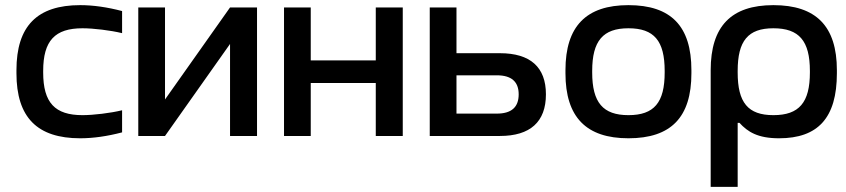

<svg xmlns="http://www.w3.org/2000/svg" viewBox="-20 -529 3293 747"><path d="M44 -256V-244C44 -72 125 9 292 9C343 9 398 1 455 -14V-100C410 -89 343 -81 301 -81C194 -81 148 -129 148 -247V-253C148 -371 194 -419 301 -419C343 -419 410 -411 455 -400V-486C398 -501 343 -509 292 -509C125 -509 44 -428 44 -256Z M518 0H622L875 -358V0H980V-500H875L622 -142V-500H518Z M1085 0H1189V-206H1442V0H1547V-500H1442V-294H1189V-500H1085Z M1652 0H1925C2043 0 2104 -55 2104 -162C2104 -268 2043 -322 1925 -322H1756V-500H1652ZM1756 -87V-236H1913C1970 -236 1998 -211 1998 -162C1998 -112 1970 -87 1913 -87Z M2180 -256V-244C2180 -73 2261 9 2425 9C2591 9 2670 -73 2670 -244V-256C2670 -427 2591 -509 2425 -509C2261 -509 2180 -427 2180 -256ZM2284 -247V-253C2284 -370 2326 -419 2425 -419C2525 -419 2566 -370 2566 -253V-247C2566 -130 2525 -81 2425 -81C2326 -81 2284 -130 2284 -247Z M3236 -244V-256C3236 -427 3155 -509 2989 -509C2825 -509 2745 -427 2745 -256V198H2850V-51H2857C2889 -16 2928 9 3011 9C3162 9 3236 -70 3236 -244ZM2850 -247V-253C2850 -370 2890 -419 2989 -419C3089 -419 3131 -370 3131 -253V-247C3131 -130 3089 -81 2989 -81C2890 -81 2850 -130 2850 -247Z"/></svg>

Font: LT Wave Text Medium
Style: Regular
Weight: 500
Designer: Daniel Lyons
Version: Version 2.5 (Glyphs App)